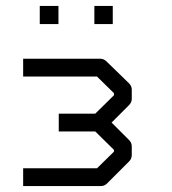

<svg xmlns="http://www.w3.org/2000/svg" viewBox="-20 -679 580 647"><path d="M114 -659H177V-598H114ZM298 -659H360V-598H298ZM58 -52V-112H307L364 -168V-174L301 -236H178V-296H301L364 -358V-365L307 -421H58V-481H320Q330 -481 341 -470L415 -398Q424 -389 424 -377V-346Q424 -334 415 -325L356 -266L415 -207Q424 -198 424 -186V-156Q424 -144 415 -135L341 -61Q332 -52 320 -52Z"/></svg>

Font: ibm3270
Style: Regular
Weight: 400
Monospace: yes
Version: Version 2.0.3